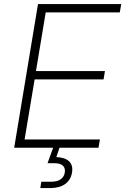

<svg xmlns="http://www.w3.org/2000/svg" viewBox="-20 -748 634 972"><path d="M51.8 0 172.4 -727.5H593.8L586.4 -685.1H211.4L162.1 -388.2H511.2L504.4 -346.2H155.3L104.5 -42H485.8L478.5 0ZM184.1 204.1 189 171.9H239.7Q269.5 171.9 286.9 159.9Q304.2 147.9 308.1 125.5Q311.5 103 298.3 90.6Q285.2 78.1 253.4 78.1H220.7L253.9 -13.7H280.8L281.2 0L265.1 47.4Q309.1 48.8 329.8 68.8Q350.6 88.9 344.7 125Q338.4 163.1 309.8 183.6Q281.2 204.1 234.9 204.1Z"/></svg>

Font: Inter 20pt ExtraLight
Style: Italic
Weight: 250
Italic angle: -9.3988°
Version: Version 4.001;git-66647c0bb